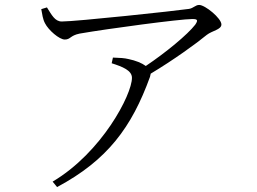

<svg xmlns="http://www.w3.org/2000/svg" viewBox="-20 -719 1040 777"><path d="M432 -463C476 -449 514 -434 514 -404C514 -336 392 -102 193 16L211 38C415 -71 513 -204 587 -408L590 -421C682 -476 776 -544 817 -578C839 -595 876 -599 876 -620C876 -645 810 -699 786 -699C771 -699 763 -686 745 -683C691 -675 288 -632 230 -632C202 -632 189 -659 170 -689L147 -682C151 -661 153 -642 162 -625C176 -597 220 -559 242 -559C266 -559 263 -575 302 -583C417 -603 709 -642 758 -642C779 -642 783 -638 770 -619C739 -579 652 -507 570 -452C554 -464 529 -474 500 -480C483 -484 467 -485 437 -486Z"/></svg>

Font: Noto Serif CJK HK Light
Style: Regular
Weight: 300
Designer: Ryoko NISHIZUKA 西塚涼子 (kana & ideographs); Frank Grießhammer (Latin, Greek & Cyrillic); Wenlong ZHANG 张文龙 (bopomofo); San
Foundry: Adobe
Version: Version 2.001;hotconv 1.1.0;makeotfexe 2.6.0